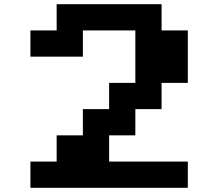

<svg xmlns="http://www.w3.org/2000/svg" viewBox="-20 -895 1040 915"><path d="M250 -875H750V-750H875V-500H750V-375H625V-250H500V-125H875V0H125V-125H250V-250H375V-375H500V-500H625V-750H375V-625H125V-750H250Z"/></svg>

Font: Dogica Pixel
Style: Bold
Weight: 700
Designer: Roberto Mocci
Version: Version 001.000